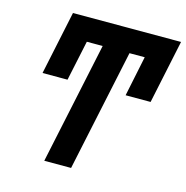

<svg xmlns="http://www.w3.org/2000/svg" viewBox="-105 -814 886 913"><g transform="rotate(15 337.5 -357.0)"><path d="M193 0 320 -599H242L200 -401H77L143 -714H675L609 -401H486L527 -599H452L325 0Z"/></g></svg>

Font: Noto Sans Condensed
Style: Bold Italic
Weight: 700
Width: 3
Italic angle: -12°
Designer: Monotype Design Team
Foundry: Monotype Imaging Inc.
Version: Version 2.013; ttfautohint (v1.8.4.7-5d5b)